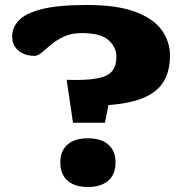

<svg xmlns="http://www.w3.org/2000/svg" viewBox="-20 -740 746 772"><path d="M328.5 -720Q450.5 -720 524 -692.5Q597.5 -665 630.5 -618.8Q663.5 -572.5 663.5 -516.5Q663.5 -457.5 640 -415.5Q616.5 -373.5 562.5 -349Q508.5 -324.5 416 -317.5L402 -246.5H273.5L248 -419Q327.5 -416.5 370.8 -424.8Q414 -433 431 -454.2Q448 -475.5 448 -512Q448 -550.5 416.2 -578.8Q384.5 -607 308 -607Q267.5 -607 237.8 -593.2Q208 -579.5 186.2 -561.2Q164.5 -543 148.5 -529.2Q132.5 -515.5 119 -515.5Q78.5 -515.5 53.8 -536.8Q29 -558 29 -593.5Q29 -629.5 55.8 -658Q82.5 -686.5 147.8 -703.2Q213 -720 328.5 -720ZM333.5 -184Q386 -184 415.2 -159Q444.5 -134 444.5 -87Q444.5 -39 415.2 -13.5Q386 12 333.5 12Q281 12 251.8 -13.5Q222.5 -39 222.5 -87Q222.5 -134 251.8 -159Q281 -184 333.5 -184Z"/></svg>

Font: Newsreader Caption
Style: Bold
Weight: 700
Designer: Hugues Gentile
Foundry: Production Type
Version: Version 1.001